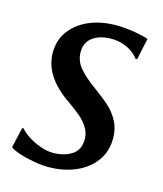

<svg xmlns="http://www.w3.org/2000/svg" viewBox="-91 -628 601 707"><g transform="rotate(15 209.5 -274.5)"><path d="M365 -458.5Q358.5 -469.5 343.2 -480.8Q328 -492 307 -499.2Q286 -506.5 262.5 -506.5Q218.5 -506.5 191.2 -487Q164 -467.5 164 -430.5Q164 -397 186.5 -370.2Q209 -343.5 250.5 -314Q287.5 -287 309.2 -267.2Q331 -247.5 346.5 -219Q362 -190.5 362 -153.5Q362 -102.5 334.2 -65.5Q306.5 -28.5 260 -9.2Q213.5 10 158 10Q133.5 10 102.5 4.5Q71.5 -1 46 -9.5Q20.5 -18 11 -26.5L29 -104H34Q45 -90.5 66.2 -76.8Q87.5 -63 113 -54Q138.5 -45 161 -45Q203.5 -45 232.8 -63.8Q262 -82.5 262 -123.5Q262 -147.5 249 -168Q236 -188.5 217.2 -204.5Q198.5 -220.5 167.5 -242Q65.5 -312 65.5 -402Q65.5 -449 91.5 -484.5Q117.5 -520 163 -539.5Q208.5 -559 264.5 -559Q300.5 -559 337.2 -552.8Q374 -546.5 389.5 -540L372 -458.5Z"/></g></svg>

Font: Merriweather Text
Style: Italic
Weight: 400
Italic angle: -7.8°
Designer: Eben Sorkin
Foundry: Eben Sorkin
Version: Version 2.100